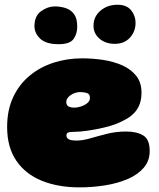

<svg xmlns="http://www.w3.org/2000/svg" viewBox="-20 -742 670 808"><path d="M314 46.5Q225 46.5 156.2 18.8Q87.5 -9 48.8 -65.5Q10 -122 10 -207.5Q10 -278 34.8 -331.8Q59.5 -385.5 103.2 -422.2Q147 -459 204.2 -477.8Q261.5 -496.5 326.5 -496.5Q370.5 -496.5 414.5 -489.8Q458.5 -483 495 -466.8Q531.5 -450.5 553.5 -422.5Q575.5 -394.5 575.5 -352.5Q575.5 -324.5 567.8 -303.8Q560 -283 546 -268Q532 -253 513.2 -242Q494.5 -231 472.5 -222Q450.5 -213 416.8 -205Q383 -197 348.2 -192Q313.5 -187 288 -187Q272.5 -187 266 -183.8Q259.5 -180.5 259.5 -172Q259.5 -167 261.8 -163Q264 -159 268.5 -156.5Q274 -153 282.8 -151.8Q291.5 -150.5 302.5 -150.5Q328 -150.5 360.5 -160Q393 -169.5 430.8 -179Q468.5 -188.5 510.5 -188.5Q555.5 -188.5 582.8 -172Q610 -155.5 610 -106.5Q610 -65.5 585 -36.2Q560 -7 517.8 11.2Q475.5 29.5 422.5 38Q369.5 46.5 314 46.5ZM293.5 -289Q305 -289 320.2 -293.8Q335.5 -298.5 347 -307.8Q358.5 -317 358.5 -330Q358.5 -347 345 -350.8Q331.5 -354.5 317 -354.5Q307 -354.5 296.8 -351.2Q286.5 -348 278 -342.2Q269.5 -336.5 264.2 -329Q259 -321.5 259 -313Q259 -303 263.8 -297.8Q268.5 -292.5 276.5 -290.8Q284.5 -289 293.5 -289ZM226.5 -556Q174 -556 149.5 -579Q125 -602 125 -632Q125 -675 153 -695Q181 -715 210.5 -715Q234.5 -715 256.2 -708Q278 -701 291.5 -682.8Q305 -664.5 305 -630.5Q305 -599 289.2 -577.5Q273.5 -556 226.5 -556ZM463.5 -557.5Q424 -557.5 398.8 -579.2Q373.5 -601 373.5 -633.5Q373.5 -672 402.8 -697Q432 -722 474.5 -722Q513 -722 531.8 -698.8Q550.5 -675.5 550.5 -646Q550.5 -609.5 526.8 -583.5Q503 -557.5 463.5 -557.5Z"/></svg>

Font: Gluten Black
Style: Regular
Weight: 900
Designer: Tyler Finck
Foundry: Etcetera Type Company
Version: Version 1.300